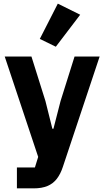

<svg xmlns="http://www.w3.org/2000/svg" viewBox="-20 -836 574 1056"><path d="M313 -280 390 -525H528L326 81Q313 121 292.5 147.5Q272 174 241 187Q210 200 165 200H73V85H172L190 27L6 -525H153L230 -280L268 -128H274ZM421 -755 287 -579 199 -622 298 -816Z"/></svg>

Font: IBM Plex Sans
Style: Regular
Weight: 400
Designer: Mike Abbink, Paul van der Laan, Pieter van Rosmalen
Foundry: Bold Monday
Version: Version 3.201